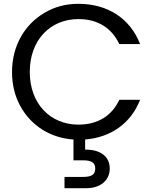

<svg xmlns="http://www.w3.org/2000/svg" viewBox="-20 -726 812 1006"><path d="M43 -349C43 -284 57 -225 85 -173C141 -68 244 -3 365 5V114H415C459 114 479 126 479 157C479 189 459 201 415 201H318V260H433C505 260 555 220 555 157C555 93 505 58 430 58C429 58 427 58 426 58V5C561 -6 666 -80 714 -203H605C566 -119 492 -73 391 -73C244 -73 136 -182 136 -349C136 -517 244 -626 391 -626C492 -626 566 -579 605 -495H714C662 -630 543 -706 391 -706C326 -706 268 -691 215 -660C109 -599 43 -485 43 -349Z"/></svg>

Font: Poppins
Style: Regular
Weight: 400
Designer: Ninad Kale (Devanagari), Jonny Pinhorn (Latin)
Foundry: Indian Type Foundry
Version: 4.004